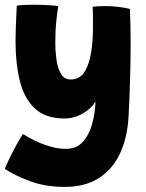

<svg xmlns="http://www.w3.org/2000/svg" viewBox="-40 -506 600 790"><path d="M225.5 263Q147 263 84.2 239.8Q21.5 216.5 -20 189Q-13.5 171 0.8 142Q15 113 30 85.8Q45 58.5 54.5 45.5Q73 57.5 101.8 71.8Q130.5 86 164.2 96.2Q198 106.5 231.5 106.5Q275.5 106.5 301.8 76.5Q328 46.5 339.8 1.5Q351.5 -43.5 353 -87.5Q335 -59 300.2 -38.8Q265.5 -18.5 225.5 -18.5Q146.5 -18.5 102.8 -60.2Q59 -102 41.5 -173.2Q24 -244.5 24 -332.5Q24 -366.5 25.5 -404Q27 -441.5 29 -482.5Q38.5 -484.5 57.2 -485.5Q76 -486.5 98 -486.5Q129 -486.5 159 -484.8Q189 -483 200 -480.5Q197 -467.5 192.2 -424.2Q187.5 -381 187.5 -333Q187.5 -295 192.5 -259.5Q197.5 -224 211.2 -201.5Q225 -179 251 -179Q284.5 -179 304 -205Q323.5 -231 332.5 -277Q341.5 -323 342.5 -382.5Q343 -416.5 342.5 -443Q342 -469.5 341 -478.5Q354 -479.5 366.8 -480.2Q379.5 -481 392 -481Q443 -481 494.5 -469.5Q497.5 -408.5 497.5 -331Q497.5 -190 489 -28Q484.5 58 454.5 123.8Q424.5 189.5 367.8 226.2Q311 263 225.5 263Z"/></svg>

Font: Grandstander ExtraBold
Style: Regular
Weight: 800
Designer: Tyler Finck
Foundry: Etcetera Type Co
Version: Version 1.200; ttfautohint (v1.8.3)